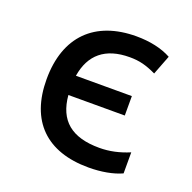

<svg xmlns="http://www.w3.org/2000/svg" viewBox="-105 -655 772 771"><g transform="rotate(20 281.5 -269.5)"><path d="M350 11C404 11 454 2 491 -15V-105C448 -87 407 -78 364 -78C245 -78 184 -129 175 -235H416V-318H177C192 -412 251 -462 355 -462C397 -462 427 -454 469 -434L501 -517C461 -539 409 -550 352 -550C175 -550 71 -448 71 -265C71 -87 170 11 350 11Z"/></g></svg>

Font: Noto Sans Mono SemiCondensed Medium
Style: Regular
Weight: 500
Width: 4
Designer: Monotype Design Team
Foundry: Monotype Imaging Inc.
Version: Version 2.014